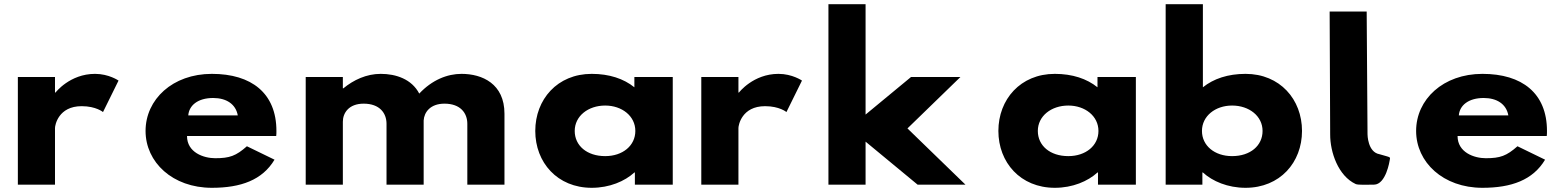

<svg xmlns="http://www.w3.org/2000/svg" viewBox="-20 -880 7456 915"><path d="M65.1 0H242.1V-270C242.1 -283 257.9 -374 369.2 -374C437.9 -374 470.9 -346 470.9 -346L544.9 -496C544.9 -496 498.9 -528 432.9 -528C312.3 -528 244.6 -439 244.6 -439H242.1V-513H65.1Z M1296.3 -232C1297.3 -238 1297.3 -249 1297.3 -256C1297.3 -436 1178.3 -528 989.7 -528C802.2 -528 673.7 -406 673.7 -256C673.7 -107 802.2 15 989.7 15C1127.7 15 1230.3 -22 1288.3 -119L1156.7 -183C1104.7 -137 1074.4 -126 1005.5 -126C951 -126 871.2 -153 871.2 -232ZM877.2 -330C880.8 -377 922 -413 995.8 -413C1058.7 -413 1103.5 -384 1113.2 -330Z M1436.9 0H1613.9V-300C1613.9 -341 1641.7 -386 1713.1 -386C1789.3 -386 1822 -341 1822 -290V0H1999V-306C2001.4 -345 2030.5 -386 2098.2 -386C2174.4 -386 2207.1 -341 2207.1 -290V0H2384.1V-338C2384.1 -481 2278.1 -528 2179.3 -528C2111.5 -528 2038.9 -499 1978 -434C1942 -503 1867 -528 1794.2 -528C1726.4 -528 1664.7 -499 1616.3 -459H1613.9V-513H1436.9Z M2530.9 -256C2530.9 -106 2635.9 15 2799.9 15C2884.6 15 2957.2 -16 3003.2 -58H3005.6V0H3186.1V-513H3003.2V-464C2952.4 -505 2883.4 -528 2799.9 -528C2635.9 -528 2530.9 -406 2530.9 -256ZM2718.9 -256C2718.9 -327 2783 -377 2864.1 -377C2943.9 -377 3007.8 -327 3007.8 -256C3007.8 -186 2947.6 -136 2864.1 -136C2776.9 -136 2718.9 -186 2718.9 -256Z M3322.1 0H3499.1V-270C3499.1 -283 3514.9 -374 3626.2 -374C3694.9 -374 3727.9 -346 3727.9 -346L3801.9 -496C3801.9 -496 3755.9 -528 3689.9 -528C3569.3 -528 3501.6 -439 3501.6 -439H3499.1V-513H3322.1Z M4557 -513H4321.6L4105 -334V-860H3928V0H4105V-205L4353 0H4581L4304.6 -268Z M4737.9 -256C4737.9 -106 4842.9 15 5006.9 15C5091.6 15 5164.2 -16 5210.2 -58H5212.6V0H5393.1V-513H5210.2V-464C5159.4 -505 5090.4 -528 5006.9 -528C4842.9 -528 4737.9 -406 4737.9 -256ZM4925.9 -256C4925.9 -327 4990 -377 5071.1 -377C5150.9 -377 5214.8 -327 5214.8 -256C5214.8 -186 5154.6 -136 5071.1 -136C4983.9 -136 4925.9 -186 4925.9 -256Z M6184.9 -256C6184.9 -406 6079.9 -528 5915.8 -528C5832.3 -528 5763.4 -505 5712.5 -464V-860H5535.1V0H5710.1V-58H5712.5C5758.5 -16 5831.1 15 5915.8 15C6079.9 15 6184.9 -106 6184.9 -256ZM5996.9 -256C5996.9 -186 5938.8 -136 5851.7 -136C5768.2 -136 5708.1 -186 5708.1 -256C5708.1 -327 5771.8 -377 5851.7 -377C5932.8 -377 5996.9 -327 5996.9 -256Z M6316.6 -825 6319.1 -240C6318.6 -154.6 6357.7 -41.6 6440.6 -3C6451.9 2.3 6495.6 0 6527.7 0C6585.4 -0.3 6602.6 -115 6602.6 -115C6605.4 -134 6612.1 -128 6554.5 -145C6497.2 -154.7 6497.1 -240 6497.1 -240L6493.1 -825Z M7351.3 -232C7352.3 -238 7352.3 -249 7352.3 -256C7352.3 -436 7233.3 -528 7044.7 -528C6857.2 -528 6728.7 -406 6728.7 -256C6728.7 -107 6857.2 15 7044.7 15C7182.7 15 7285.3 -22 7343.3 -119L7211.7 -183C7159.7 -137 7129.4 -126 7060.5 -126C7006 -126 6926.2 -153 6926.2 -232ZM6932.2 -330C6935.8 -377 6977 -413 7050.8 -413C7113.7 -413 7158.5 -384 7168.2 -330Z"/></svg>

Font: Hussar
Style: BdSuprExt
Weight: 700
Foundry: Cannot Into Space Fonts
Version: Version 2.00